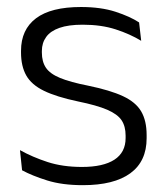

<svg xmlns="http://www.w3.org/2000/svg" viewBox="-20 -518 475 548"><path d="M216.5 10.5Q157.5 10.5 114.5 -3Q71.5 -16.5 43 -32L37 -89.5Q73 -69.5 116 -55.5Q159 -41.5 214 -41.5Q274.5 -41.5 306.5 -62.2Q338.5 -83 338.5 -124V-131Q338.5 -157.5 327 -174.8Q315.5 -192 286 -204.8Q256.5 -217.5 202.5 -228.5Q141 -241.5 105.5 -258.8Q70 -276 55 -302.5Q40 -329 40 -368V-373Q40 -433.5 82.8 -465.8Q125.5 -498 211 -498Q268 -498 309.5 -484.5Q351 -471 377 -454L383 -401.5Q351 -421 310 -434.2Q269 -447.5 216 -447.5Q175.5 -447.5 149.8 -438.5Q124 -429.5 111.8 -412.5Q99.5 -395.5 99.5 -372.5V-368Q99.5 -342 111 -324.8Q122.5 -307.5 151.5 -295.5Q180.5 -283.5 231.5 -273.5Q294.5 -260.5 331 -243.5Q367.5 -226.5 383 -200Q398.5 -173.5 398.5 -132.5V-123.5Q398.5 -57.5 352 -23.5Q305.5 10.5 216.5 10.5Z"/></svg>

Font: Anek Latin Medium Light
Style: Regular
Weight: 300
Version: Version 1.003